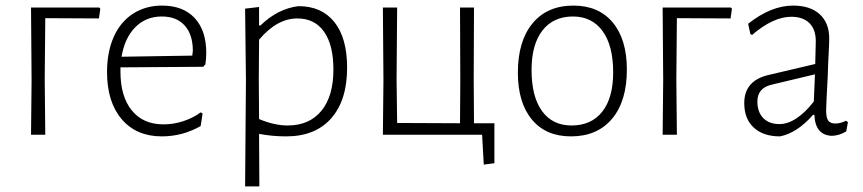

<svg xmlns="http://www.w3.org/2000/svg" viewBox="-20 -482 3087 687"><path d="M142 -417 140 -198 142 0H91L93 -195L91 -455H335L339 -451L334 -416Z M718 -293Q718 -273 715 -252L707 -243L411 -241V-226Q411 -137 451.5 -87Q492 -37 565 -37Q601 -37 636 -48.5Q671 -60 698 -80L705 -76L698 -31Q633 6 559 6Q468 6 415.5 -55.5Q363 -117 363 -224Q363 -296 387 -350Q411 -404 456 -433Q501 -462 560 -462Q635 -462 676.5 -417.5Q718 -373 718 -293ZM559 -423Q502 -423 464 -384.5Q426 -346 415 -279L668 -283L670 -300Q670 -358 641 -390.5Q612 -423 559 -423Z M1222 -240Q1222 -123 1165 -58.5Q1108 6 1004 6Q954 6 907 -3L908 185H857L860 -195L857 -451L907 -457V-391H912Q974 -451 1048 -460Q1131 -460 1176.5 -403Q1222 -346 1222 -240ZM1173 -233Q1173 -321 1139.5 -368.5Q1106 -416 1044 -416Q971 -416 907 -340L906 -198L907 -56Q962 -33 1009 -33Q1087 -33 1130 -85.5Q1173 -138 1173 -233Z M1705 0H1350L1352 -195L1350 -455H1401L1399 -198L1401 -42L1626 -41L1627 -195L1626 -455H1676L1675 -198L1676 -41H1749V102L1711 107Z M2223 -233Q2223 -120 2170 -57Q2117 6 2023 6Q1933 6 1883 -54.5Q1833 -115 1833 -222Q1833 -335 1885.5 -398.5Q1938 -462 2032 -462Q2122 -462 2172.5 -401.5Q2223 -341 2223 -233ZM1882 -232Q1882 -136 1919.5 -84.5Q1957 -33 2025 -33Q2096 -33 2135 -82.5Q2174 -132 2174 -223Q2174 -319 2136 -371Q2098 -423 2030 -423Q1960 -423 1921 -373Q1882 -323 1882 -232Z M2402 -417 2400 -198 2402 0H2351L2353 -195L2351 -455H2595L2599 -451L2594 -416Z M2947 -345Q2947 -324 2945 -289.5Q2943 -255 2942 -216Q2936 -102 2936 -87Q2936 -61 2943.5 -50.5Q2951 -40 2969 -40Q2987 -40 3007 -50L3014 -45L3008 -12Q2984 3 2957 4Q2897 2 2894 -71H2889Q2832 -6 2771 6Q2711 6 2677 -25.5Q2643 -57 2643 -113Q2643 -194 2731 -214L2897 -253L2899 -334Q2899 -377 2876 -399.5Q2853 -422 2811 -422Q2747 -422 2671 -357L2665 -360L2657 -397Q2739 -462 2818 -462Q2879 -462 2913 -431Q2947 -400 2947 -345ZM2690 -119Q2690 -81 2711 -59.5Q2732 -38 2769 -38Q2799 -38 2830.5 -59Q2862 -80 2892 -119L2896 -216L2741 -179Q2690 -167 2690 -119Z"/></svg>

Font: t
Style: Regular
Weight: 300
Designer: Juan Pablo del Peral
Foundry: Huerta Tipografica
Version: Version 2.004; ttfautohint (v1.8.1)